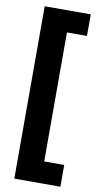

<svg xmlns="http://www.w3.org/2000/svg" viewBox="-98 -767 504 973"><g transform="rotate(10 154.0 -280.5)"><path d="M287 163V51H184V-613H287V-724H50V163Z"/></g></svg>

Font: Noto Sans Gujarati UI ExtraCondensed ExtraBold
Style: Regular
Weight: 800
Width: 2
Designer: Jelle Bosma - Monotype Design Team, Universal Thirst
Foundry: Monotype Imaging Inc.
Version: Version 2.106